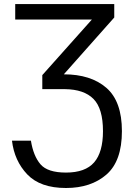

<svg xmlns="http://www.w3.org/2000/svg" viewBox="-20 -731 684 955"><path d="M55.7 -633.8V-710.9H548.3V-644L297.4 -361.3Q431.6 -361.3 509 -294.2Q586.4 -227.1 586.4 -78.6Q586.4 70.3 509.5 137.2Q432.6 204.1 308.1 204.1Q180.2 204.1 115.7 136.5Q51.3 68.8 39.6 -31.2H133.8Q146 44.9 181.4 86.2Q216.8 127.4 308.1 127.4Q404.3 127.4 448.2 76.7Q492.2 25.9 492.2 -78.6Q492.2 -190.9 445.1 -238.8Q397.9 -286.6 302.7 -287.6H190.4V-357.4L437 -633.8Z"/></svg>

Font: LXGW WenKai Screen R
Style: Regular
Weight: 400
Designer: Fontworks Inc.
Version: Version 1.235;May 31, 2022